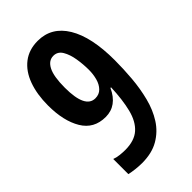

<svg xmlns="http://www.w3.org/2000/svg" viewBox="-225 -796 879 879"><g transform="rotate(-45 214.5 -357.0)"><path d="M146 10Q127 10 105 7.5Q83 5 66 1V-97Q81 -91 100 -89Q119 -87 134 -87Q194 -87 227 -116.5Q260 -146 274 -202Q288 -258 291 -336H287Q251 -257 178 -257Q102 -257 65 -319Q28 -381 28 -481Q28 -553 48 -608Q68 -663 107.5 -693.5Q147 -724 204 -724Q293 -724 342 -643Q391 -562 391 -412Q391 -355 386 -296Q381 -237 367 -182Q353 -127 325.5 -84Q298 -41 254 -15.5Q210 10 146 10ZM205 -351Q230 -351 246 -367.5Q262 -384 269 -410Q276 -436 276 -464Q276 -500 270 -537Q264 -574 249 -599.5Q234 -625 206 -625Q175 -625 157.5 -591Q140 -557 140 -484Q140 -351 205 -351Z"/></g></svg>

Font: Noto Sans Gurmukhi ExtraCondensed SemiBold
Style: Regular
Weight: 600
Width: 2
Designer: Jelle Bosma - Monotype Design Team
Foundry: Monotype Imaging Inc.
Version: Version 2.004; ttfautohint (v1.8.4.7-5d5b)